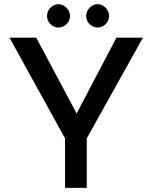

<svg xmlns="http://www.w3.org/2000/svg" viewBox="-20 -907 736 927"><path d="M207 -830C207 -797 235 -774 263 -774C289 -774 318 -797 318 -830C318 -862 289 -887 263 -887C235 -887 207 -862 207 -830ZM396 -830C396 -797 424 -774 452 -774C478 -774 507 -797 507 -830C507 -862 478 -887 452 -887C424 -887 396 -862 396 -830ZM294 -239V0H399V-239L670 -725H542L350 -359L155 -725H26Z"/></svg>

Font: Reem Kufi
Style: Regular
Weight: 400
Designer: Khaled Hosny
Version: Version 0.007